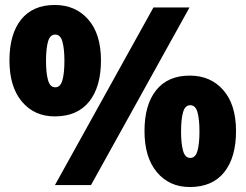

<svg xmlns="http://www.w3.org/2000/svg" viewBox="-20 -744 988 772"><path d="M200 -724Q284 -724 335 -665.5Q386 -607 386 -501Q386 -395 338.5 -335.5Q291 -276 200 -276Q118 -276 68 -335.5Q18 -395 18 -501Q18 -607 65 -665.5Q112 -724 200 -724ZM742 -714 346 0H201L597 -714ZM202 -605Q181 -605 173 -576.5Q165 -548 165 -499Q165 -451 173 -422Q181 -393 202 -393Q223 -393 231 -421.5Q239 -450 239 -499Q239 -548 231 -576.5Q223 -605 202 -605ZM743 -440Q827 -440 878 -381.5Q929 -323 929 -217Q929 -111 881.5 -51.5Q834 8 743 8Q661 8 611 -51.5Q561 -111 561 -217Q561 -323 608 -381.5Q655 -440 743 -440ZM745 -321Q724 -321 716 -292.5Q708 -264 708 -215Q708 -167 716 -138Q724 -109 745 -109Q766 -109 774 -137.5Q782 -166 782 -215Q782 -265 774 -293Q766 -321 745 -321Z"/></svg>

Font: Noto Sans Black
Style: Regular
Weight: 900
Designer: Monotype Design Team
Foundry: Monotype Imaging Inc.
Version: Version 2.007